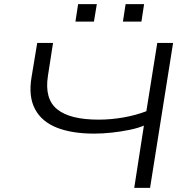

<svg xmlns="http://www.w3.org/2000/svg" viewBox="-20 -914 923 934"><path d="M633 0 680 -303Q652 -291 611 -282.5Q570 -274 525 -269Q480 -264 438 -264Q330 -264 256.5 -293Q183 -322 150.5 -383Q118 -444 133 -536L161 -705H238L213 -544Q196 -433 258 -382.5Q320 -332 460 -332Q519 -332 579.5 -342.5Q640 -353 692 -373L745 -705H822L710 0ZM578 -809 591 -894H681L668 -809ZM347 -809 360 -894H451L437 -809Z"/></svg>

Font: Nunito Sans 7pt Expanded Light
Style: Italic
Weight: 300
Width: 7
Italic angle: -9°
Designer: Vernon Adams
Foundry: Vernon Adams
Version: Version 3.101;gftools[0.9.27]